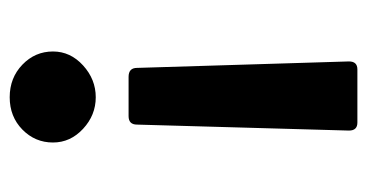

<svg xmlns="http://www.w3.org/2000/svg" viewBox="-196 -552 739 386"><g transform="rotate(-90 173.0 -358.5)"><path d="M263 -621Q263 -586 235 -560.5Q207 -535 171 -535Q135 -535 107.5 -560.5Q80 -586 80 -621Q80 -657 106 -682.5Q132 -708 171 -708Q210 -708 236.5 -682.5Q263 -657 263 -621ZM133 -469H212Q230 -469 230 -452L243 -26Q243 -9 227 -9H120Q104 -9 104 -26L116 -452Q116 -469 133 -469Z"/></g></svg>

Font: Barlow
Style: Bold
Weight: 700
Designer: Jeremy Tribby
Foundry: Jeremy Tribby
Version: Version 1.101 August 23, 2024